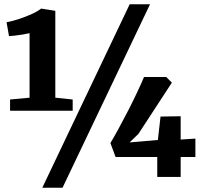

<svg xmlns="http://www.w3.org/2000/svg" viewBox="-20 -835 960 906"><path d="M119.5 -374V-678.5Q108 -675.5 88 -672.2Q68 -669 49.2 -666.8Q30.5 -664.5 22.5 -664.5L11 -730Q38.5 -735 70 -745.5Q101.5 -756 129.8 -768.8Q158 -781.5 174 -794.5L241 -784V-374L323 -365.5V-312.5H27.5V-365.5ZM592 -815H688L275 51H179.5ZM722 0V-94H525.5L501 -160Q517 -186.5 539 -226.8Q561 -267 584.2 -312.2Q607.5 -357.5 627.2 -399.5Q647 -441.5 659.5 -471.5H764.5L791 -445L633 -203L591.5 -163L725 -174.5L737.5 -285L832.5 -286.5V-176.5L902 -181V-94H832.5V0Z"/></svg>

Font: Merriweather 20pt Black
Style: Regular
Weight: 900
Version: Version 2.100